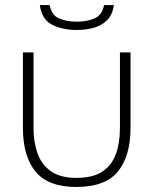

<svg xmlns="http://www.w3.org/2000/svg" viewBox="-20 -735 609 762"><path d="M283 7Q171 7 121 -54Q71 -115 71 -227V-527H113V-226Q113 -170 129.5 -125Q146 -80 183.5 -54.5Q221 -29 283 -29Q348 -29 385.5 -53.5Q423 -78 439.5 -122.5Q456 -167 456 -226V-527H498V-227Q498 -116 448 -54.5Q398 7 283 7ZM284 -616Q229 -616 187.5 -636.5Q146 -657 138 -715H177Q185 -674 215 -661.5Q245 -649 285 -649Q324 -649 354.5 -661.5Q385 -674 393 -715H432Q427 -677 405 -655Q383 -633 351.5 -624.5Q320 -616 284 -616Z"/></svg>

Font: Onest Thin
Style: Regular
Weight: 250
Designer: Dmitri Voloshin, Andrey Kudryavtsev
Foundry: Dmitri Voloshin, Andrey Kudryavtsev
Version: Version 1.000;gftools[0.9.33]